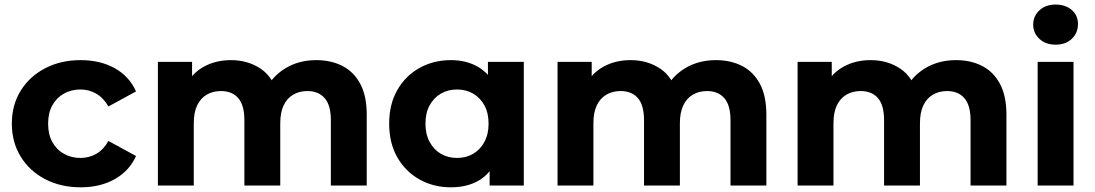

<svg xmlns="http://www.w3.org/2000/svg" viewBox="-20 -807 4763 835"><path d="M330.9 7.6Q244.2 7.6 176.3 -27.8Q108.4 -63.2 70 -125.9Q31.5 -188.6 31.5 -269.2Q31.5 -350.4 70 -412.6Q108.4 -474.7 176.3 -510.1Q244.2 -545.5 330.9 -545.5Q415.9 -545.5 479 -510.4Q542.2 -475.2 571.6 -409.5L451.5 -344Q429.7 -382 398.2 -399.9Q366.8 -417.8 329.9 -417.8Q290.5 -417.8 258.4 -400.1Q226.3 -382.3 207.8 -349.2Q189.3 -316 189.3 -269.2Q189.3 -222.3 207.8 -189Q226.3 -155.6 258.4 -137.9Q290.5 -120.1 329.9 -120.1Q366.8 -120.1 398.2 -137.7Q429.7 -155.3 451.5 -194L571.6 -128.5Q542.2 -63.3 479 -27.9Q415.9 7.6 330.9 7.6Z M666.7 0V-537.9H815.3V-391.2L787 -434Q815 -488.8 866.7 -517.1Q918.4 -545.5 984.2 -545.5Q1058 -545.5 1113.5 -508.3Q1169 -471.1 1187.4 -393.8L1132.3 -409Q1159.3 -471.6 1218.6 -508.5Q1277.9 -545.5 1355.7 -545.5Q1419.5 -545.5 1469 -520.3Q1518.5 -495.1 1546.7 -442.6Q1574.9 -390.2 1574.9 -307.8V0H1418.9V-284.5Q1418.9 -349.3 1392 -380.2Q1365 -411 1316.9 -411Q1282.4 -411 1255.6 -395.6Q1228.7 -380.2 1213.8 -349.3Q1198.8 -318.5 1198.8 -270V0H1042.8V-284.5Q1042.8 -349.3 1016.3 -380.2Q989.7 -411 940.8 -411Q906.3 -411 879.5 -395.6Q852.6 -380.2 837.7 -349.3Q822.7 -318.5 822.7 -270V0Z M1940.7 7.6Q1865.5 7.6 1804.4 -26.6Q1743.3 -60.8 1707.9 -122.8Q1672.5 -184.8 1672.5 -269.2Q1672.5 -353.6 1707.9 -415.5Q1743.3 -477.5 1804.4 -511.5Q1865.5 -545.5 1940.7 -545.5Q2009.1 -545.5 2059.9 -515.6Q2110.7 -485.7 2139.1 -424.8Q2167.4 -363.8 2167.4 -269.2Q2167.4 -174.8 2140.3 -113.3Q2113.1 -51.8 2062.5 -22.1Q2011.9 7.6 1940.7 7.6ZM1967.5 -120.1Q2006.4 -120.1 2037.3 -137.9Q2068.1 -155.6 2086.5 -189.5Q2104.8 -223.3 2104.8 -269.2Q2104.8 -316 2086.5 -349.2Q2068.1 -382.3 2037.3 -400.1Q2006.4 -417.8 1967.5 -417.8Q1928.7 -417.8 1897.8 -400.1Q1866.9 -382.3 1848.6 -349.2Q1830.3 -316 1830.3 -269.2Q1830.3 -223.3 1848.6 -189.5Q1866.9 -155.6 1897.8 -137.9Q1928.7 -120.1 1967.5 -120.1ZM2109.4 0V-110.2L2112 -269.8L2102 -429.3V-537.9H2258V0Z M2404.7 0V-537.9H2553.3V-391.2L2525 -434Q2553 -488.8 2604.7 -517.1Q2656.4 -545.5 2722.2 -545.5Q2796 -545.5 2851.5 -508.3Q2907 -471.1 2925.4 -393.8L2870.3 -409Q2897.3 -471.6 2956.6 -508.5Q3015.9 -545.5 3093.7 -545.5Q3157.5 -545.5 3207 -520.3Q3256.5 -495.1 3284.7 -442.6Q3312.9 -390.2 3312.9 -307.8V0H3156.9V-284.5Q3156.9 -349.3 3130 -380.2Q3103 -411 3054.9 -411Q3020.4 -411 2993.6 -395.6Q2966.7 -380.2 2951.8 -349.3Q2936.8 -318.5 2936.8 -270V0H2780.8V-284.5Q2780.8 -349.3 2754.3 -380.2Q2727.7 -411 2678.8 -411Q2644.3 -411 2617.5 -395.6Q2590.6 -380.2 2575.7 -349.3Q2560.7 -318.5 2560.7 -270V0Z M3448.7 0V-537.9H3597.3V-391.2L3569 -434Q3597 -488.8 3648.7 -517.1Q3700.4 -545.5 3766.2 -545.5Q3840 -545.5 3895.5 -508.3Q3951 -471.1 3969.4 -393.8L3914.3 -409Q3941.3 -471.6 4000.6 -508.5Q4059.9 -545.5 4137.7 -545.5Q4201.5 -545.5 4251 -520.3Q4300.5 -495.1 4328.7 -442.6Q4356.9 -390.2 4356.9 -307.8V0H4200.9V-284.5Q4200.9 -349.3 4174 -380.2Q4147 -411 4098.9 -411Q4064.4 -411 4037.6 -395.6Q4010.7 -380.2 3995.8 -349.3Q3980.8 -318.5 3980.8 -270V0H3824.8V-284.5Q3824.8 -349.3 3798.3 -380.2Q3771.7 -411 3722.8 -411Q3688.3 -411 3661.5 -395.6Q3634.6 -380.2 3619.7 -349.3Q3604.7 -318.5 3604.7 -270V0Z M4492.7 0V-537.9H4648.7V0ZM4570.7 -612.7Q4527.4 -612.7 4500.4 -637.9Q4473.3 -663 4473.3 -700Q4473.3 -736.9 4500.4 -762.1Q4527.4 -787.2 4570.7 -787.2Q4614 -787.2 4641.1 -763.5Q4668.1 -739.7 4668.1 -702.8Q4668.1 -664 4641.4 -638.4Q4614.6 -612.7 4570.7 -612.7Z"/></svg>

Font: Montserrat Alternates Thin
Style: Regular
Weight: 100
Designer: Julieta Ulanovsky
Foundry: Julieta Ulanovsky
Version: Version 9.000